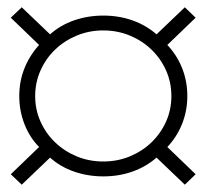

<svg xmlns="http://www.w3.org/2000/svg" viewBox="-20 -606 570 530"><path d="M77.1 -340.8Q77.1 -303.2 91.8 -270.5Q106.4 -237.8 132.1 -213.1Q157.7 -188.5 191.9 -174.3Q226.1 -160.2 265.1 -160.2Q304.2 -160.2 338.4 -174.3Q372.6 -188.5 398.2 -213.1Q423.8 -237.8 438.5 -270.5Q453.1 -303.2 453.1 -340.8Q453.1 -378.4 438.5 -411.4Q423.8 -444.3 398.2 -469Q372.6 -493.7 338.4 -507.8Q304.2 -522 265.1 -522Q226.1 -522 191.9 -507.8Q157.7 -493.7 132.1 -469Q106.4 -444.3 91.8 -411.4Q77.1 -378.4 77.1 -340.8ZM40 -96.2 9.8 -125 87.9 -200.2Q61.5 -227.1 47.4 -263.7Q33.2 -300.3 33.2 -340.8Q33.2 -381.8 47.4 -417.2Q61.5 -452.6 87.9 -481.9L9.8 -557.1L40 -585.9L118.2 -511.2Q146.5 -536.6 184.6 -549.8Q222.7 -563 265.1 -563Q308.1 -563 345.5 -549.8Q382.8 -536.6 412.1 -511.2L490.2 -585.9L520 -557.1L441.9 -481.9Q468.3 -454.1 482.7 -418Q497.1 -381.8 497.1 -340.8Q497.1 -300.3 482.7 -264.2Q468.3 -228 441.9 -200.2L520 -125L490.2 -96.2L412.1 -170.9Q382.8 -145.5 345.5 -132.3Q308.1 -119.1 265.1 -119.1Q222.7 -119.1 184.6 -132.3Q146.5 -145.5 118.2 -170.9Z"/></svg>

Font: Warasṭra
Style: Regular
Weight: 400
Designer: R.S. Wihananto
Foundry: R.S. Wihananto
Version: Version 2.0.1